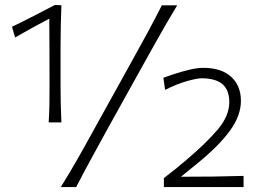

<svg xmlns="http://www.w3.org/2000/svg" viewBox="-20 -754 1048 774"><path d="M176.3 -260.7Q178.7 -299.3 179.2 -334.5Q179.7 -369.6 179.7 -412.1Q179.7 -479 179.4 -545.9Q179.2 -612.8 178.7 -678.7Q113.8 -645 41 -603L28.3 -646Q72.8 -667.5 115.5 -689.5Q158.2 -711.4 201.2 -733.9L227.5 -732.9Q226.1 -694.3 225.1 -653.1Q224.1 -611.8 224.1 -568.8V-412.1Q224.1 -369.6 224.9 -334.5Q225.6 -299.3 227.5 -260.7ZM225.1 0Q260.3 -56.6 291.3 -110.8Q322.3 -165 360.8 -235.4L502 -490.2Q542.5 -563 572.5 -618.2Q602.5 -673.3 632.3 -732.4H694.3Q669.9 -691.9 648.4 -655Q627 -618.2 605 -578.6Q583 -539.1 555.7 -490.2L414.1 -235.4Q375.5 -165 345.9 -110.8Q316.4 -56.6 287.1 0ZM640.6 0V-36.1Q685.5 -69.8 731.9 -109.9Q812 -177.7 858.2 -232.4Q904.3 -287.1 904.3 -342.3Q904.3 -390.1 877.4 -414.1Q850.6 -438 793 -438.5Q774.9 -438.5 734.4 -427.2Q693.8 -416 645.5 -391.6L638.7 -440.4Q658.2 -447.8 686.8 -457Q715.3 -466.3 745.6 -473.4Q775.9 -480.5 799.8 -480.5Q872.6 -480.5 911.9 -444.3Q951.2 -408.2 951.2 -347.2Q951.2 -288.6 908 -228.5Q864.7 -168.5 780.3 -99.1L709.5 -41.5Q773.4 -41.5 836.7 -42.2Q899.9 -43 961.9 -44.9V0Z"/></svg>

Font: Pinar-DS2-FD Light
Style: Regular
Weight: 300
Designer: Amin Abedi
Version: Version 2.000